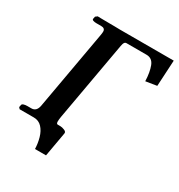

<svg xmlns="http://www.w3.org/2000/svg" viewBox="-187 -772 971 1041"><g transform="rotate(30 298.0 -251.5)"><path d="M95 0H6L-2 -9L1 -24Q2 -30 11.5 -33Q21 -36 33 -36H59Q91 -36 98 -76L186 -571Q187 -578 187.5 -582.5Q188 -587 188 -591Q188 -612 163 -612H134Q121 -612 113 -615Q105 -618 106 -624L109 -639L121 -648Q121 -648 140.5 -647.5Q160 -647 186 -647Q212 -647 234 -646.5Q256 -646 260 -646H598L589 -483L520 -472Q518 -528 504 -564Q490 -600 454 -600H328Q321 -600 316.5 -594Q312 -588 309 -571L221 -76Q218 -57 218 -46Q218 -31 227 -31H243Q254 -31 269 -25Q284 -19 282 -8L255 145H186Q185 110 175.5 76.5Q166 43 146 21.5Q126 0 95 0Z"/></g></svg>

Font: Libertinus Serif Semibold Italic
Style: Regular
Weight: 600
Italic angle: -11.5°
Designer: Philipp H. Poll, Khaled Hosny
Foundry: Caleb Maclennan
Version: Version 7.051;RELEASE